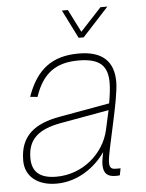

<svg xmlns="http://www.w3.org/2000/svg" viewBox="-53 -777 634 833"><g transform="rotate(-5 264.0 -361.0)"><path d="M310 -610H332L446 -734H416L324 -635L274 -734H248ZM365 -52C365 -13 384 1 418 1C423 1 429 1 436 0L442 -30H422C404 -30 394 -35 394 -59C394 -106 456 -326 456 -406C456 -492 410 -542 304 -542C189 -542 120 -491 78 -373L110 -370C144 -472 204 -512 300 -512C396 -512 427 -476 427 -404C427 -380 423 -348 417 -315L199 -276C91 -257 24 -210 24 -100C24 -32 76 12 160 12C252 12 329 -43 373 -107C369 -90 365 -68 365 -52ZM56 -108C56 -190 102 -230 200 -248L412 -286C405 -254 398 -223 393 -200C370 -100 277 -18 162 -18C90 -18 56 -48 56 -108Z"/></g></svg>

Font: Geist Thin
Style: Italic
Weight: 100
Italic angle: -12°
Designer: Basement.studio, Andrés Briganti, Mateo Zaragoza
Foundry: Basement.studio, Vercel, Andrés Briganti, Guido Ferreyra, Mateo Zaragoza
Version: Version 1.500